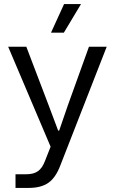

<svg xmlns="http://www.w3.org/2000/svg" viewBox="-20 -754 563 941"><path d="M56 167V100H109Q145 100 166 85Q187 70 200 36L228 -35L20 -525H109L218 -239L265 -114H270L313 -239L416 -525H503L276 56Q253 117 217 142Q181 167 121 167ZM230 -594 294 -734H377L293 -594Z"/></svg>

Font: Mona Sans
Style: Regular
Weight: 400
Designer: Deni Anggara
Foundry: GitHub
Version: Version 2.000;Glyphs 3.2.3 (3260)